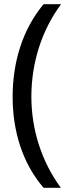

<svg xmlns="http://www.w3.org/2000/svg" viewBox="-20 -734 340 912"><path d="M40 -274C40 -113 86 41 187 158H269C177 33 129 -120 129 -275C129 -433 177 -589 270 -714H187C86 -593 40 -437 40 -274Z"/></svg>

Font: Noto Sans Buginese
Style: Regular
Weight: 400
Designer: Monotype Design Team
Foundry: Monotype Imaging Inc.
Version: Version 2.002